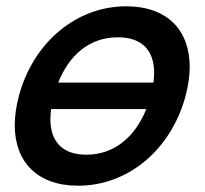

<svg xmlns="http://www.w3.org/2000/svg" viewBox="-20 -575 650 610"><path d="M380.9 -555C221.9 -555 85.4 -439.5 40.1 -270.5C31.2 -237.3 26.9 -206.1 26.9 -177.3C26.9 -60.9 98.2 15 228.1 15C389.1 15 524.4 -101.5 569.6 -270.5C578.4 -303.4 582.7 -334.3 582.7 -362.8C582.7 -479.2 511 -555 380.9 -555ZM354.5 -456.5C432.1 -456.5 469.6 -414.1 469.6 -343.6C469.6 -333.8 468.8 -323.4 467.4 -312.5H164.9C199.7 -399.5 263.5 -456.5 354.5 -456.5ZM254.5 -83.5C177.4 -83.5 140.1 -126.1 140.1 -196.8C140.1 -206.8 140.9 -217.4 142.4 -228.5H444.9C409.4 -141 344 -83.5 254.5 -83.5Z"/></svg>

Font: Manrope
Style: SemiBoldItalic
Weight: 600
Italic angle: -15°
Designer: Mikhail Sharanda
Foundry: Mikhail Sharanda
Version: Version 4.502;hotconv 1.0.109;makeotfexe 2.5.65596